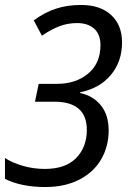

<svg xmlns="http://www.w3.org/2000/svg" viewBox="-33 -744 517 774"><path d="M-13 -23V-107Q18 -87 60.5 -75Q103 -63 148 -63Q231 -63 274 -107Q317 -151 317 -220Q317 -334 186 -334H108L123 -406H197Q273 -406 322.5 -447.5Q372 -489 372 -562Q372 -605 347 -628Q322 -651 277 -651Q240 -651 206 -638Q172 -625 136 -600L103 -662Q147 -694 192.5 -709Q238 -724 294 -724Q371 -724 415 -683.5Q459 -643 459 -573Q459 -496 414 -442Q369 -388 290 -372V-369Q342 -358 373.5 -319.5Q405 -281 405 -218Q405 -154 375 -102Q345 -50 287 -20Q229 10 149 10Q53 10 -13 -23Z"/></svg>

Font: Noto Sans UI Narrow
Style: Italic
Weight: 400
Width: 4
Italic angle: -12°
Designer: Monotype Design Team
Foundry: Monotype Imaging Inc.
Version: Version 1.001